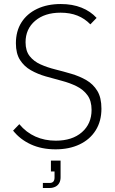

<svg xmlns="http://www.w3.org/2000/svg" viewBox="-20 -731 569 954"><path d="M256 11Q187 11 133.5 -13.5Q80 -38 45 -82L76 -114Q110 -73 156 -52.5Q202 -32 257 -32Q339 -32 387 -74Q435 -116 435 -185Q435 -230 414.5 -258Q394 -286 360.5 -302.5Q327 -319 287 -329.5Q247 -340 207 -351.5Q167 -363 133.5 -382Q100 -401 79.5 -433Q59 -465 59 -516Q59 -576 86.5 -619.5Q114 -663 164.5 -687Q215 -711 282 -711Q340 -711 385 -693Q430 -675 460 -642L429 -610Q401 -639 364.5 -653.5Q328 -668 281 -668Q202 -668 154.5 -627.5Q107 -587 107 -521Q107 -478 127.5 -452Q148 -426 181.5 -411Q215 -396 255 -386Q295 -376 335.5 -364Q376 -352 409.5 -332.5Q443 -313 463.5 -279.5Q484 -246 484 -191Q484 -129 455.5 -83.5Q427 -38 375.5 -13.5Q324 11 256 11ZM193 203V178H227Q251 178 251 151V121H233V67H281V150Q281 167 274 179Q267 191 254.5 197Q242 203 227 203Z"/></svg>

Font: SUSE ExtraLight
Style: Regular
Weight: 250
Designer: Rene Bieder
Foundry: SUSE
Version: Version 1.000